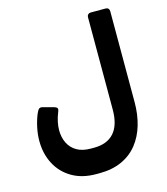

<svg xmlns="http://www.w3.org/2000/svg" viewBox="-137 -855 1025 1176"><g transform="rotate(-15 376.0 -267.5)"><path d="M325.9 215Q236.9 215 173.2 177.4Q109.5 139.9 75.6 75.1Q41.6 10.3 41.6 -70.9Q41.6 -112.2 50.6 -154.9Q59.5 -197.5 75 -235.4Q83.8 -256 91.9 -263.1Q100.1 -270.1 115.1 -265.9L180.5 -248.4Q199 -243.1 202.4 -235.7Q205.9 -228.2 199.4 -213.5Q187 -182.5 181.4 -154.9Q175.7 -127.2 175.7 -103.1Q175.7 -58 193.2 -22Q210.6 14 246 34.7Q281.4 55.4 334.9 55.4H354.9Q438.9 55.4 482.3 5.9Q525.8 -43.5 525.8 -140.2V-727Q525.8 -737 532.3 -743.5Q538.8 -750 548.8 -750H644Q655 -750 661 -743.5Q667 -737 667 -727V-149.6Q667 -72.1 647.6 -5.8Q628.1 60.5 588.6 110.2Q549 159.9 488.5 187.4Q428 215 345.9 215Z"/></g></svg>

Font: Rubik Light
Style: Regular
Weight: 300
Designer: Hubert and Fischer
Foundry: Hubert and Fischer
Version: Version 2.300;gftools[0.9.30]